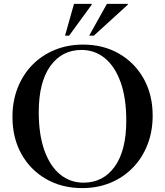

<svg xmlns="http://www.w3.org/2000/svg" viewBox="-20 -955 848 986"><path d="M407 -726Q510.5 -726 591.2 -679.5Q672 -633 718 -550.8Q764 -468.5 764 -361.5Q764 -279.5 737.2 -211.5Q710.5 -143.5 661.8 -93.5Q613 -43.5 546.8 -16.2Q480.5 11 402 11Q298 11 217 -35.5Q136 -82 90 -164.2Q44 -246.5 44 -354.5Q44 -436 70.8 -504Q97.5 -572 146.2 -621.8Q195 -671.5 261.5 -698.8Q328 -726 407 -726ZM409 -17Q510 -17 569.2 -99.5Q628.5 -182 628.5 -336Q628.5 -451.5 599.5 -532.5Q570.5 -613.5 518.8 -656Q467 -698.5 398.5 -698.5Q298 -698.5 238.5 -615.8Q179 -533 179 -379Q179 -263.5 208 -182.5Q237 -101.5 288.8 -59.2Q340.5 -17 409 -17ZM438 -772 529 -935H636.5V-931L462 -772ZM314 -772 360 -935H451V-931L335 -772Z"/></svg>

Font: Newsreader Display Medium
Style: Regular
Weight: 500
Designer: Hugues Gentile
Foundry: Production Type
Version: Version 1.001